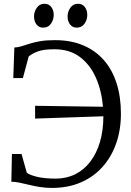

<svg xmlns="http://www.w3.org/2000/svg" viewBox="-20 -958 678 990"><path d="M248 11Q215 11 185.5 6.2Q156 1.5 129.8 -5Q103.5 -11.5 80.5 -16.2Q57.5 -21 38.5 -21L41.5 -164H91L118 -68Q131.5 -56 170.5 -46.5Q209.5 -37 267.5 -37Q322.5 -37 367.8 -59.5Q413 -82 445.5 -124.5Q478 -167 495.5 -226.2Q513 -285.5 513 -358.5L161 -346.5V-412.5L511 -407.5Q504 -489.5 474.8 -556.5Q445.5 -623.5 392.5 -663.8Q339.5 -704 261 -704Q206.5 -704 177 -693.5Q147.5 -683 128 -667L98 -555.5H48.5L54 -713Q73.5 -714 92 -719.8Q110.5 -725.5 133 -732.8Q155.5 -740 186.8 -745.5Q218 -751 263 -751Q345 -751 408.2 -724.5Q471.5 -698 515 -648.5Q558.5 -599 581 -529Q603.5 -459 603.5 -372Q603.5 -288.5 579 -218.5Q554.5 -148.5 508.2 -97Q462 -45.5 396.2 -17.2Q330.5 11 248 11ZM202 -815.5Q181 -815.5 168.2 -832Q155.5 -848.5 155.5 -873Q155.5 -897.5 169.8 -918Q184 -938.5 209 -938.5H210Q231.5 -938.5 244.2 -922Q257 -905.5 257 -881Q257 -856.5 242.8 -836Q228.5 -815.5 203 -815.5ZM375 -815.5Q354 -815.5 341.2 -832Q328.5 -848.5 328.5 -873Q328.5 -897.5 342.8 -918Q357 -938.5 382 -938.5H383Q404.5 -938.5 417.2 -922Q430 -905.5 430 -881Q430 -856.5 415.8 -836Q401.5 -815.5 376 -815.5Z"/></svg>

Font: Merriweather 24pt Light
Style: Regular
Weight: 300
Designer: Eben Sorkin
Foundry: Eben Sorkin
Version: Version 2.100